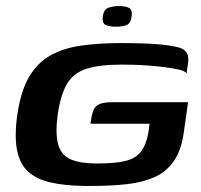

<svg xmlns="http://www.w3.org/2000/svg" viewBox="-20 -607 662 633"><path d="M256 6Q193 5 147 -5.5Q101 -16 73.5 -40.5Q46 -65 36.5 -110.5Q27 -156 37 -228Q48 -305 75 -352Q102 -399 145 -423.5Q188 -448 246.5 -456.5Q305 -465 379 -465Q414 -465 447 -464Q480 -463 508 -460.5Q536 -458 554 -454Q579 -450 588.5 -441Q598 -432 600 -421Q602 -410 600 -399L595 -365Q590 -373 570 -377.5Q550 -382 523 -385.5Q496 -389 468 -391Q440 -393 417 -393.5Q394 -394 382 -394Q309 -394 266 -380.5Q223 -367 201.5 -331.5Q180 -296 170 -228Q162 -165 172 -130Q182 -95 213.5 -81.5Q245 -68 301 -68Q360 -68 394 -76.5Q428 -85 445 -107.5Q462 -130 469 -169Q471 -180 471.5 -187.5Q472 -195 473 -199H278Q282 -227 287.5 -242Q293 -257 307 -263.5Q321 -270 350 -270H600L586 -171Q578 -112 553.5 -76.5Q529 -41 490.5 -23.5Q452 -6 400 0Q348 6 283 6Q276 6 269.5 6Q263 6 256 6ZM363 -519Q341 -519 328.5 -524.5Q316 -530 319 -553Q322 -576 337.5 -581.5Q353 -587 373 -587Q394 -587 405.5 -581Q417 -575 414 -553Q411 -530 397.5 -524.5Q384 -519 363 -519Z"/></svg>

Font: Genos SemiBold
Style: Italic
Weight: 600
Italic angle: -8°
Version: Version 1.010